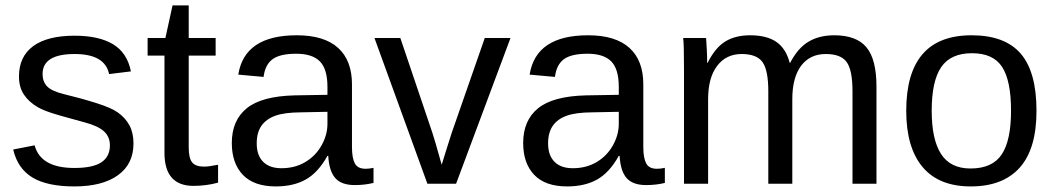

<svg xmlns="http://www.w3.org/2000/svg" viewBox="-20 -666 3819 696"><path d="M463.9 -146Q463.9 -71.3 407.5 -30.8Q351.1 9.8 249.5 9.8Q150.9 9.8 97.4 -22.7Q43.9 -55.2 27.8 -124L105.5 -139.2Q127.4 -57.1 249.5 -57.1Q316.4 -57.1 347.4 -77.6Q378.4 -98.1 378.4 -139.2Q378.4 -170.4 356.9 -189.9Q335.4 -209.5 287.6 -222.2Q231 -237.3 197.5 -247.1Q164.1 -256.8 146 -263.9Q127.9 -271 117.2 -277.3Q85 -295.9 66.9 -322.8Q48.8 -349.6 48.8 -388.7Q48.8 -460.9 100.3 -498.8Q151.9 -536.6 250.5 -536.6Q337.9 -536.6 389.4 -505.9Q440.9 -475.1 454.6 -407.2L375.5 -397.5Q360.4 -470.2 250.5 -470.2Q134.3 -470.2 134.3 -397.5Q134.3 -370.6 150.4 -353.3Q166.5 -335.9 211.9 -324.7Q272.9 -310.1 328.1 -292.7Q383.3 -275.4 407.2 -258.3Q435.1 -238.3 449.5 -211.2Q463.9 -184.1 463.9 -146Z M770.5 -3.9Q727.5 7.8 681.6 7.8Q576.2 7.8 576.2 -111.8V-464.4H515.1V-528.3H579.6L605.5 -646.5H664.1V-528.3H761.7V-464.4H664.1V-130.9Q664.1 -92.8 676.5 -77.4Q689 -62 719.7 -62Q736.3 -62 770.5 -68.8Z M980 9.8Q900.4 9.8 860.4 -32.2Q820.3 -74.2 820.3 -147.5Q820.3 -229.5 874.3 -273.4Q928.2 -317.4 1048.3 -320.3L1167 -322.3V-351.1Q1167 -415.5 1139.6 -443.4Q1112.3 -471.2 1053.7 -471.2Q994.6 -471.2 967.8 -451.2Q940.9 -431.2 935.5 -387.2L843.8 -395.5Q866.2 -538.1 1055.7 -538.1Q1155.3 -538.1 1205.6 -492.4Q1255.9 -446.8 1255.9 -360.4V-132.8Q1255.9 -93.8 1266.1 -74Q1276.4 -54.2 1305.2 -54.2Q1318.8 -54.2 1334 -57.6V-2.9Q1302.2 4.9 1266.1 4.9Q1217.3 4.9 1195.1 -20.8Q1172.9 -46.4 1169.9 -101.1H1167Q1133.3 -40.5 1088.6 -15.4Q1043.9 9.8 980 9.8ZM1167 -260.7 1070.8 -258.8Q1009.3 -258.3 977.1 -246.1Q944.8 -234.4 927.7 -210Q910.6 -185.5 910.6 -146Q910.6 -103 933.8 -79.6Q957 -56.2 1000 -56.2Q1048.8 -56.2 1085.9 -78.1Q1123.5 -100.1 1145.3 -138.4Q1167 -176.8 1167 -217.3Z M1830.6 -528.3 1633.3 0H1529.3L1337.4 -528.3H1431.2L1547.4 -184.6Q1554.2 -165 1581.1 -68.8Q1590.3 -97.7 1599.9 -129.2Q1609.4 -160.6 1617.2 -183.6L1737.3 -528.3Z M2036.1 9.8Q1956.5 9.8 1916.5 -32.2Q1876.5 -74.2 1876.5 -147.5Q1876.5 -229.5 1930.4 -273.4Q1984.4 -317.4 2104.5 -320.3L2223.1 -322.3V-351.1Q2223.1 -415.5 2195.8 -443.4Q2168.5 -471.2 2109.9 -471.2Q2050.8 -471.2 2023.9 -451.2Q1997.1 -431.2 1991.7 -387.2L1899.9 -395.5Q1922.4 -538.1 2111.8 -538.1Q2211.4 -538.1 2261.7 -492.4Q2312 -446.8 2312 -360.4V-132.8Q2312 -93.8 2322.3 -74Q2332.5 -54.2 2361.3 -54.2Q2375 -54.2 2390.1 -57.6V-2.9Q2358.4 4.9 2322.3 4.9Q2273.4 4.9 2251.2 -20.8Q2229 -46.4 2226.1 -101.1H2223.1Q2189.5 -40.5 2144.8 -15.4Q2100.1 9.8 2036.1 9.8ZM2223.1 -260.7 2127 -258.8Q2065.4 -258.3 2033.2 -246.1Q2001 -234.4 1983.9 -210Q1966.8 -185.5 1966.8 -146Q1966.8 -103 1990 -79.6Q2013.2 -56.2 2056.2 -56.2Q2105 -56.2 2142.1 -78.1Q2179.7 -100.1 2201.4 -138.4Q2223.1 -176.8 2223.1 -217.3Z M2546.9 -306.2V0H2459.5V-415.5Q2459.5 -507.8 2456.5 -528.3H2539.6Q2541 -512.2 2542.2 -485.8Q2543.5 -459.5 2543.5 -438H2544.9Q2573.2 -494.1 2609.9 -516.1Q2646.5 -538.1 2699.2 -538.1Q2759.3 -538.1 2794.2 -514.2Q2829.1 -490.2 2842.8 -438H2844.2Q2871.6 -491.2 2910.4 -514.6Q2949.2 -538.1 3004.4 -538.1Q3084.5 -538.1 3120.8 -494.6Q3157.2 -451.2 3157.2 -352.1V0H3070.3V-335Q3070.3 -411.6 3049.3 -440.9Q3028.3 -470.2 2973.6 -470.2Q2916 -470.2 2884 -427.5Q2852.1 -384.8 2852.1 -306.2V0H2765.1V-335Q2765.1 -411.6 2744.1 -440.9Q2723.1 -470.2 2668.5 -470.2Q2612.3 -470.2 2579.6 -427.2Q2546.9 -384.3 2546.9 -306.2Z M3737.3 -264.6Q3737.3 -126 3676.3 -58.1Q3615.2 9.8 3499 9.8Q3383.3 9.8 3324.2 -60.8Q3265.1 -131.3 3265.1 -264.6Q3265.1 -538.1 3502 -538.1Q3623 -538.1 3680.2 -471.4Q3737.3 -404.8 3737.3 -264.6ZM3645 -264.6Q3645 -374 3612.5 -423.6Q3580.1 -473.1 3503.4 -473.1Q3426.3 -473.1 3391.8 -422.6Q3357.4 -372.1 3357.4 -264.6Q3357.4 -160.2 3391.4 -107.7Q3425.3 -55.2 3498 -55.2Q3577.1 -55.2 3611.1 -106Q3645 -156.7 3645 -264.6Z"/></svg>

Font: Arimo Nerd Font
Style: Regular
Weight: 400
Designer: Steve Matteson
Foundry: Monotype Imaging Inc.
Version: Version 1.33;Nerd Fonts 3.2.1